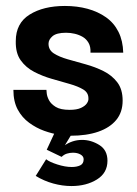

<svg xmlns="http://www.w3.org/2000/svg" viewBox="-20 -446 461 645"><path d="M217 10Q203 10 179 6.5Q155 3 128.5 -6.5Q102 -16 78 -33.5Q54 -51 39.5 -78Q25 -105 25 -144H136Q136 -143 137 -132.5Q138 -122 144.5 -109.5Q151 -97 167 -87Q183 -77 214 -77Q238 -77 252 -83.5Q266 -90 272 -99Q278 -108 277 -116Q277 -135 259.5 -145.5Q242 -156 214 -164Q186 -172 154.5 -181Q123 -190 95 -204.5Q67 -219 49.5 -243.5Q32 -268 33 -308Q33 -368 79.5 -397Q126 -426 198 -426Q239 -426 274 -416.5Q309 -407 336 -388Q363 -369 378 -339Q393 -309 394 -269H284Q285 -289 277.5 -302Q270 -315 258 -322Q246 -329 231.5 -332.5Q217 -336 202 -336Q170 -336 156.5 -324.5Q143 -313 143 -299Q143 -278 161 -266.5Q179 -255 207 -247Q235 -239 267.5 -230Q300 -221 328 -207Q356 -193 374 -169.5Q392 -146 392 -108Q392 -69 370.5 -43Q349 -17 310 -3.5Q271 10 217 10ZM100 145 135 89Q146 98 172.5 106.5Q199 115 221 115Q238 115 249.5 109.5Q261 104 261 89Q261 79 250.5 73Q240 67 225 67Q215 67 205 70Q195 73 187 81L137 57L182 -40L235 -19L198 42Q209 34 224 29Q239 24 256 24Q286 24 313.5 41Q341 58 341 94Q341 135 305.5 157Q270 179 220 179Q190 179 159 170.5Q128 162 100 145Z"/></svg>

Font: Darker Grotesque ExtraBold
Style: Regular
Weight: 800
Designer: Gabriel Lam
Foundry: TypeRant
Version: Version 1.000;gftools[0.9.28]